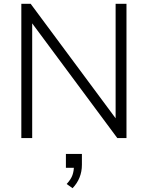

<svg xmlns="http://www.w3.org/2000/svg" viewBox="-20 -725 776 1008"><path d="M92 0V-705H141L610 -73H587V-705H644V0H596L127 -632H149V0ZM361 263 330 241Q353 216 360.5 194Q368 172 368 148L386 156H326V83H410V140Q410 176 397.5 207Q385 238 361 263Z"/></svg>

Font: Nunito Sans 12pt ExtraLight 12pt Light
Style: Regular
Weight: 300
Version: Version 3.101;gftools[0.9.27]